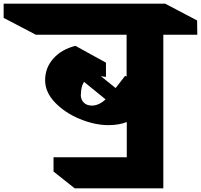

<svg xmlns="http://www.w3.org/2000/svg" viewBox="-185 -806 1100 1051"><path d="M709 -616V225H224L108 133V55H509V-138Q466 -121 409 -121Q334 -121 252.5 -154.5Q171 -188 116.5 -244.5Q62 -301 62 -367Q62 -435 107 -485.5Q152 -536 228 -555L395 -463V-385Q385 -387 367 -389L448 -324Q488 -376 500 -391L508 -387V-616H11L-165 -708V-786H719L894 -694L895 -616ZM318 -228Q356 -228 393 -262L275 -358Q258 -332 258 -289H257Q257 -261 273.5 -244.5Q290 -228 318 -228Z"/></svg>

Font: Inknut Antiqua Black
Style: Regular
Weight: 900
Designer: Claus Eggers Sørensen
Foundry: Claus Eggers Sørensen
Version: Version 1.003; ttfautohint (v1.8.2) -l 8 -r 50 -G 200 -x 14 